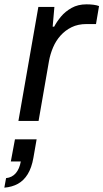

<svg xmlns="http://www.w3.org/2000/svg" viewBox="-58 -558 477 886"><path d="M27 0 119 -526H193L185 -435H192Q204 -458 223.5 -481.5Q243 -505 272.5 -521.5Q302 -538 341 -538Q359 -538 374 -536Q389 -534 399 -530L385 -447H341Q302 -447 272.5 -432.5Q243 -418 221.5 -394Q200 -370 187 -339.5Q174 -309 168 -276L120 0ZM-38 308 -30 264Q-2 261 15 241Q32 221 38 187H-8L11 85H111L96 171Q88 216 70 245.5Q52 275 25 290Q-2 305 -38 308Z"/></svg>

Font: Archivo SemiExpanded
Style: Italic
Weight: 400
Width: 6
Italic angle: -10°
Designer: Hector Gatti
Foundry: Omnibus-Type
Version: Version 2.001